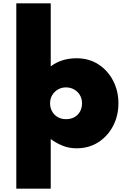

<svg xmlns="http://www.w3.org/2000/svg" viewBox="-20 -880 772 1160"><path d="M78.5 260V-860H286.5V-479Q318 -503 357 -515.5Q396 -528 442.5 -528Q518 -528 575 -490.8Q632 -453.5 663.8 -391.8Q695.5 -330 695.5 -256Q695.5 -182 663.8 -120.2Q632 -58.5 575 -21.2Q518 16 442.5 16Q396 16 356.2 -0.5Q316.5 -17 286.5 -40V260ZM378.5 -160Q408.5 -160 430.2 -172.5Q452 -185 463.8 -206.8Q475.5 -228.5 475.5 -256Q475.5 -284 462.5 -305.8Q449.5 -327.5 427.5 -339.8Q405.5 -352 378.5 -352Q352.5 -352 330.8 -339.8Q309 -327.5 295.8 -305.8Q282.5 -284 282.5 -256Q282.5 -228.5 294.8 -206.8Q307 -185 328.8 -172.5Q350.5 -160 378.5 -160Z"/></svg>

Font: Spartan Thin Black
Style: Regular
Weight: 900
Version: Version 1.004